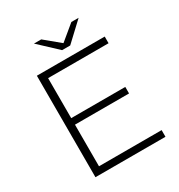

<svg xmlns="http://www.w3.org/2000/svg" viewBox="-201 -1011 1072 1147"><g transform="rotate(-30 334.5 -437.5)"><path d="M605 -46V0H122V-700H590V-654H173V-378H546V-333H173V-46ZM511 -875 385 -757H329L203 -875H253L357 -789L461 -875Z"/></g></svg>

Font: Hilab Light
Style: Regular
Weight: 300
Designer: Cristianderson Lima
Foundry: Cristianderson
Version: Version 1.0